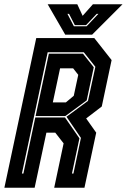

<svg xmlns="http://www.w3.org/2000/svg" viewBox="-40 -878 592 898"><path d="M-19.5 0 129.5 -700H401L482 -597L436 -380L363 -324L410 -257.5L355 0H213.5L257.5 -207.5L218.5 -257.5H177L122 0ZM62.5 -66.5H69.5L125 -328.5H264L331.5 -231L296.5 -66.5H303.5L338.5 -233L271 -332L371.5 -406L406 -565.5L352 -633.5H183ZM126.5 -335 188.5 -627H348L398.5 -563.5L365.5 -408.5L265.5 -335ZM207 -399H268L305 -430L326 -528L302 -558.5H241ZM265 -716 183 -858H321.5L346.5 -804L394.5 -858H533L391 -716ZM305.5 -755H365L420 -813H412L362.5 -760.5H310L283 -813H275.5Z"/></svg>

Font: Tourney Condensed ExtraBold
Style: Italic
Weight: 800
Width: 3
Italic angle: -12°
Designer: Tyler Finck
Foundry: Etcetera Type Co
Version: Version 1.010; ttfautohint (v1.8.3)